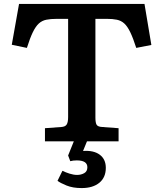

<svg xmlns="http://www.w3.org/2000/svg" viewBox="-20 -720 831 978"><path d="M396 238Q351 238 319 225Q287 212 273 201L298 150Q314 158 334.5 164.5Q355 171 373 171Q393 171 409 162Q425 153 425 132Q425 97 371 97Q352 97 338 101L327 72L356 0H209V-67L291 -73Q312 -74 319.5 -85.5Q327 -97 327 -124V-624H270Q238 -624 216 -619.5Q194 -615 178 -600.5Q162 -586 147.5 -556.5Q133 -527 117 -476L40 -492L77 -700H716L751 -491L674 -476Q658 -526 643.5 -556Q629 -586 613 -600.5Q597 -615 575.5 -619.5Q554 -624 524 -624H466V-121Q466 -94 472.5 -84Q479 -74 502 -73L584 -67V0H423L403 49Q457 45 488 68Q519 91 519 135Q519 184 486 211Q453 238 396 238Z"/></svg>

Font: Literata 7pt SemiBold
Style: Regular
Weight: 600
Designer: Latin by Veronika Burian and Jose Scaglione. Greek by Irene Vlachou. Cyrillic by Vera Evstafieva.
Foundry: TypeTogether
Version: Version 3.002